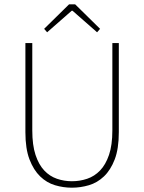

<svg xmlns="http://www.w3.org/2000/svg" viewBox="-20 -860 670 892"><path d="M185 -726 301 -840H329L445 -726L431 -710L317 -810H313L199 -710ZM314 12Q274 12 235.5 0.5Q197 -11 166.5 -40.5Q136 -70 117 -119.5Q98 -169 98 -246V-660H130V-254Q130 -186 145 -140.5Q160 -95 185.5 -68Q211 -41 244.5 -29.5Q278 -18 314 -18Q351 -18 385 -29.5Q419 -41 445 -68Q471 -95 486.5 -140.5Q502 -186 502 -254V-660H532V-246Q532 -169 513 -119.5Q494 -70 463 -40.5Q432 -11 393 0.5Q354 12 314 12Z"/></svg>

Font: TypoPRO Source Sans Pro
Style: Regular
Weight: 200
Designer: Paul D. Hunt
Foundry: Adobe Systems Incorporated
Version: Version 2.020;PS 2.000;hotconv 1.0.86;makeotf.lib2.5.63406